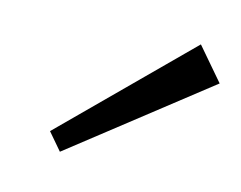

<svg xmlns="http://www.w3.org/2000/svg" viewBox="-38 -830 363 289"><g transform="rotate(10 143.5 -685.0)"><path d="M287 -730 68 -587 48 -615 249 -783Z"/></g></svg>

Font: Pathway Extreme 8pt Thin 12pt
Style: Italic
Weight: 100
Italic angle: -8°
Version: Version 1.001;gftools[0.9.26]